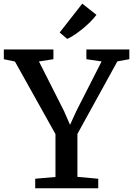

<svg xmlns="http://www.w3.org/2000/svg" viewBox="-34 -1008 712 1028"><path d="M263 -60.5V-290L46 -678.5L-13.5 -691V-743H252V-691L174.5 -679L308.5 -414L341 -339.5L375 -414L510 -679L428.5 -691V-743H658.5V-691L594.5 -679.5L380.5 -291V-61L492 -51V0H154.5V-51ZM325.5 -800 285.5 -834 406.5 -988.5 482.5 -928.5Q469 -910.5 449.8 -891.2Q430.5 -872 408.8 -854.2Q387 -836.5 365.8 -822.2Q344.5 -808 326.5 -800Z"/></svg>

Font: Merriweather Medium
Style: Regular
Weight: 500
Version: Version 2.100